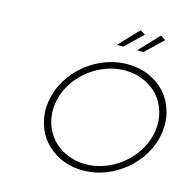

<svg xmlns="http://www.w3.org/2000/svg" viewBox="-128 -1050 1173 1179"><g transform="rotate(15 458.0 -461.0)"><path d="M188 -350.1Q201.7 -445.3 262 -526.1Q322.3 -606.9 412.4 -653.6Q502.4 -700.2 601.1 -700.2Q674.8 -700.2 737.8 -672.6Q800.8 -645 842.3 -598.1Q883.8 -551.3 903.1 -486.3Q922.4 -421.4 912.1 -350.1Q898.4 -254.9 838.6 -174.1Q778.8 -93.3 688.7 -46.1Q598.6 1 500 1Q450.7 1 405.5 -11.5Q360.4 -23.9 324 -46.9Q287.6 -69.8 258.3 -101.8Q229 -133.8 211.9 -172.9Q194.8 -211.9 187.5 -256.8Q180.2 -301.8 188 -350.1ZM231 -350.1Q221.7 -287.1 239 -229.7Q256.3 -172.4 293.2 -130.9Q330.1 -89.4 385.7 -64.7Q441.4 -40 505.9 -40Q591.8 -40 671.1 -81.5Q750.5 -123 803.7 -194.6Q856.9 -266.1 869.1 -350.1Q878.4 -413.1 861.3 -470.5Q844.2 -527.8 807.4 -569.1Q770.5 -610.4 715.1 -634.8Q659.7 -659.2 595.2 -659.2Q509.3 -659.2 429.7 -617.9Q350.1 -576.7 296.6 -505.4Q243.2 -434.1 231 -350.1ZM503.9 -797.9 622.1 -922.9 653.8 -902.8 544.9 -797.9ZM632.8 -797.9 751 -922.9 783.2 -902.8 673.8 -797.9Z"/></g></svg>

Font: Trueno UltraLight
Style: Italic
Weight: 250
Designer: Julieta Ulanovsky
Foundry: Julieta Ulanovsky
Version: Version 3.001b | FøM Fix